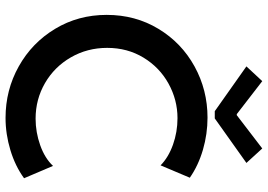

<svg xmlns="http://www.w3.org/2000/svg" viewBox="-158 -809 975 699"><g transform="rotate(90 329.5 -459.5)"><path d="M34.2 -360.4Q34.2 -464.8 85 -548.8Q135.7 -632.8 221.7 -680.2Q307.6 -727.5 408.2 -727.5Q467.8 -727.5 524.9 -710.9Q582 -694.3 627 -663.1L582 -556.6Q552.7 -585.4 506.6 -601.8Q460.4 -618.2 410.2 -618.2Q343.8 -618.2 284.7 -585.7Q225.6 -553.2 189.9 -494.6Q154.3 -436 154.3 -362.3Q154.3 -289.6 189 -229.7Q223.6 -169.9 282.7 -135.7Q341.8 -101.6 412.1 -101.6Q461.4 -101.6 508.8 -118.4Q556.2 -135.3 584 -165L628.9 -59.6Q584.5 -27.3 526.4 -9.8Q468.3 7.8 409.2 7.8Q307.6 7.8 221.7 -40.3Q135.7 -88.4 85 -172.6Q34.2 -256.8 34.2 -360.4ZM395.5 -834H399.4L520.5 -926.8L573.2 -869.1L411.1 -753.9H384.8L221.7 -869.1L275.4 -926.8Z"/></g></svg>

Font: Reddit Sans Vanilla SemiBold
Style: Regular
Weight: 600
Designer: Stephen Hutchings
Foundry: Reddit
Version: Version 1.013